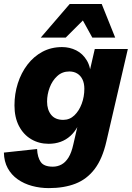

<svg xmlns="http://www.w3.org/2000/svg" viewBox="-41 -752 677 987"><path d="M210 215Q165.2 215 123.8 203.8Q82.4 192.6 50 169.8Q17.6 147 -1.2 112.7Q-20 78.4 -21 32.4L149.6 14Q151.6 56.2 168.2 80.5Q184.8 104.8 230.4 104.8Q254.6 104.8 275.1 93.7Q295.6 82.6 311.1 57.8Q326.6 33 336 -10L373 -170.4L381.8 -169.8Q366.2 -94.4 321.2 -53.6Q276.2 -12.8 209 -12.8Q159.4 -12.8 119.4 -36.4Q79.4 -60 56.4 -104.4Q33.4 -148.8 33.4 -210.2Q33.4 -269.6 50.6 -323.5Q67.8 -377.4 100 -419.6Q132.2 -461.8 177.2 -485.9Q222.2 -510 278 -510Q317 -510 350.7 -493.2Q384.4 -476.4 405.6 -440.9Q426.8 -405.4 425.8 -350.2L406 -325.4L446.2 -500H616.2L505.8 -24.4Q485.4 64.6 445.6 116.9Q405.8 169.2 347.1 192.1Q288.4 215 210 215ZM284 -135.8Q317.2 -135.8 341.4 -159Q365.6 -182.2 379.1 -218.7Q392.6 -255.2 392.6 -295.6Q392.6 -323.2 383.2 -343.1Q373.8 -363 356.4 -373.8Q339 -384.6 315.4 -384.6Q279 -384.6 253.4 -361.1Q227.8 -337.6 214.4 -302.1Q201 -266.6 201 -229.6Q201 -188 221.9 -161.9Q242.8 -135.8 284 -135.8ZM168.4 -558.6 317.4 -731.6H481.8L551.2 -558.6H433.6L385 -646.8L296.8 -558.6Z"/></svg>

Font: Work Sans
Style: Italic
Weight: 400
Italic angle: -13°
Designer: Wei Huang
Foundry: Wei Huang
Version: Version 2.012